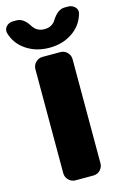

<svg xmlns="http://www.w3.org/2000/svg" viewBox="-164 -1033 714 1097"><g transform="rotate(-15 193.5 -485.0)"><path d="M356 -970Q380 -970 396 -953.5Q412 -937 406 -915Q388 -849 330 -809.5Q272 -770 193.5 -770Q115 -770 56.5 -809.5Q-2 -849 -20 -915Q-25 -937 -9.5 -953.5Q6 -970 30 -970H51Q92 -970 125 -917Q148 -880 193.5 -880Q239 -880 261 -917Q295 -970 335 -970ZM246 -730Q270 -730 286.5 -713Q303 -696 303 -673V-57Q303 -34 286.5 -17Q270 0 246 0H140Q117 0 100 -17Q83 -34 83 -57V-673Q83 -696 100 -713Q117 -730 140 -730Z"/></g></svg>

Font: Rounded Mplus 1c Black
Style: Regular
Weight: 900
Version: Version 1.059.20150529